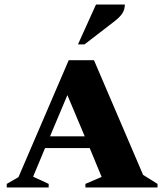

<svg xmlns="http://www.w3.org/2000/svg" viewBox="-20 -832 729 852"><path d="M10 0V-16L62 -46L285 -565H397L615 -56L679 -16V0H359V-16L431 -47L378 -175H180L127 -48L196 -16V0ZM202 -227H356L279 -410ZM326 -635 406 -812H534Q534 -791 524 -774.5Q514 -758 490 -739L355 -635Z"/></svg>

Font: Spectral SC ExtraBold
Style: Regular
Weight: 800
Designer: Jean-Baptiste Levee
Foundry: Production Type
Version: Version 2.001